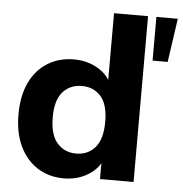

<svg xmlns="http://www.w3.org/2000/svg" viewBox="-53 -787 808 849"><g transform="rotate(5 351.0 -362.5)"><path d="M261 11Q195 11 144.5 -21Q94 -53 65.5 -112Q37 -171 37 -254Q37 -336 65 -395Q93 -454 144 -485.5Q195 -517 261 -517Q321 -517 368.5 -488.5Q416 -460 432 -412H419V-736H570V0H421V-99H434Q418 -49 370 -19Q322 11 261 11ZM306 -103Q358 -103 390 -140Q422 -177 422 -254Q422 -331 390 -367Q358 -403 306 -403Q254 -403 221.5 -367Q189 -331 189 -254Q189 -177 221.5 -140Q254 -103 306 -103ZM607 -542V-736H702L674 -542Z"/></g></svg>

Font: Mulish ExtraLight ExtraBold
Style: Regular
Weight: 800
Version: Version 3.603